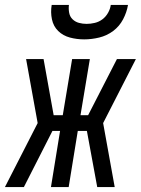

<svg xmlns="http://www.w3.org/2000/svg" viewBox="-49 -760 572 780"><path d="M-29 0 104 -260 57 -520H128L169 -292H206L244 -520H316L278 -292H309L348 -368L426 -520H503L370 -260L417 0H346L304 -228H267L230 0H158L195 -228H164L48 0ZM293 -600Q263 -600 235 -607.5Q207 -615 187.5 -634Q168 -653 162 -681.5Q156 -710 161 -740H231Q229 -724 232 -708Q235 -692 246 -681.5Q257 -671 272 -667Q287 -663 303 -663Q319 -663 336 -667Q353 -671 367 -681.5Q381 -692 390 -708Q399 -724 401 -740H471Q466 -710 451 -681.5Q436 -653 410.5 -634Q385 -615 354 -607.5Q323 -600 293 -600Z"/></svg>

Font: Iosevka Term Curly Oblique
Style: Regular
Weight: 400
Italic angle: -9°
Designer: Belleve Invis
Foundry: Belleve Invis
Version: Version 32.3.0